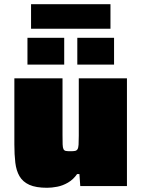

<svg xmlns="http://www.w3.org/2000/svg" viewBox="-20 -881 668 909"><path d="M203 8Q150 8 119 -6Q88 -20 72.5 -46.5Q57 -73 52.5 -111Q48 -149 48 -197V-510H276V-242Q276 -214 276.5 -198Q277 -182 280.5 -175Q284 -168 291.5 -166.5Q299 -165 313 -165Q327 -165 335 -166.5Q343 -168 347 -174.5Q351 -181 352 -196Q353 -211 353 -238V-510H581V0H360L356 -57H345Q327 -31 302 -16.5Q277 -2 251 3Q225 8 203 8ZM110 -575V-702H284V-575ZM346 -575V-702H520V-575ZM127 -745V-861H503V-745Z"/></svg>

Font: Saira SemiExpanded Black
Style: Regular
Weight: 900
Width: 6
Designer: Hector Gatti with collaboration of the Omnibus-Type team
Foundry: Omnibus-Type
Version: Version 1.101